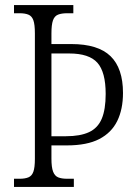

<svg xmlns="http://www.w3.org/2000/svg" viewBox="-20 -734 539 754"><path d="M35 0V-32H57Q78 -32 91.5 -37.5Q105 -43 111 -59.5Q117 -76 117 -110V-603Q117 -638 111 -654.5Q105 -671 91.5 -676.5Q78 -682 57 -682H35V-714H268V-682H244Q222 -682 208 -676.5Q194 -671 188 -654Q182 -637 182 -603V-561H260Q365 -561 414 -513.5Q463 -466 463 -369Q463 -305 440.5 -259Q418 -213 370 -188Q322 -163 242 -163H182V-111Q182 -77 188.5 -60Q195 -43 208.5 -37.5Q222 -32 244 -32H270V0ZM239 -199Q295 -199 329.5 -215Q364 -231 379.5 -267.5Q395 -304 395 -365Q395 -451 362.5 -487.5Q330 -524 252 -524H182V-199Z"/></svg>

Font: Noto Serif Khmer Condensed Light
Style: Regular
Weight: 300
Width: 3
Designer: Danh Hong and the Monotype Design Team
Foundry: Monotype Imaging Inc.
Version: Version 2.004